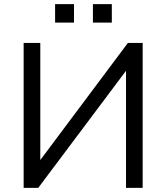

<svg xmlns="http://www.w3.org/2000/svg" viewBox="-20 -914 810 934"><path d="M95 0V-705H176V-118H163L602 -705H674V0H593V-587H606L166 0ZM432 -804V-894H524V-804ZM248 -804V-894H340V-804Z"/></svg>

Font: Nunito Sans 10pt
Style: Regular
Weight: 400
Designer: Vernon Adams
Foundry: Vernon Adams
Version: Version 3.101;gftools[0.9.27]